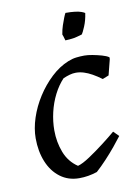

<svg xmlns="http://www.w3.org/2000/svg" viewBox="-77 -694 552 759"><g transform="rotate(-10 199.0 -314.5)"><path d="M180 12Q136 12 103.5 -12.5Q71 -37 54 -79Q37 -121 37 -173Q37 -212 51 -254.5Q65 -297 90 -336Q115 -375 147.5 -405.5Q180 -436 217 -451Q234 -458 250.5 -460Q267 -462 283 -462Q297 -462 315.5 -458.5Q334 -455 352 -450Q370 -445 380 -438V-431L364 -368L339 -358Q320 -372 303 -381.5Q286 -391 270 -396Q254 -401 238 -401Q226 -401 213.5 -397.5Q201 -394 187 -388Q165 -365 148.5 -332.5Q132 -300 123.5 -263.5Q115 -227 115 -191Q115 -144 131 -102.5Q147 -61 183 -37Q202 -42 232 -62Q262 -82 292.5 -105.5Q323 -129 343 -146L364 -125Q352 -109 333.5 -86.5Q315 -64 293.5 -41Q272 -18 252 0Q234 6 216 9Q198 12 180 12ZM220 -534Q219 -538 217.5 -542.5Q216 -547 215 -551Q214 -555 212 -559Q215 -578 220.5 -594.5Q226 -611 231 -623.5Q236 -636 239 -641Q262 -641 277.5 -639Q293 -637 302.5 -633.5Q312 -630 316 -627Q312 -598 302 -574.5Q292 -551 288 -546Q285 -545 280 -543.5Q275 -542 267 -540Q257 -537 245.5 -536Q234 -535 220 -534Z"/></g></svg>

Font: Labrada
Style: Italic
Weight: 400
Italic angle: -7°
Designer: Mercedes Jáuregui
Foundry: Omnibus-Type Team
Version: Version 1.000